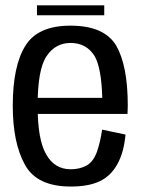

<svg xmlns="http://www.w3.org/2000/svg" viewBox="-20 -697 543 722"><path d="M246 4.5V-60.5Q185.5 -60.5 154 -116Q121.5 -170.5 121.5 -299Q121.5 -436.5 155 -485.5Q188 -535.5 245.5 -535.5Q304 -535.5 335 -487.5Q361.5 -443 364.5 -329H111.5V-268.5H459.5Q460.5 -283 460.5 -299.5Q460.5 -450 417 -525.5Q372 -600.5 245 -600.5Q122 -600.5 75.5 -525Q28 -449.5 28 -299Q28 -159.5 74 -77Q119 4.5 246 4.5ZM246 -60.5V4.5Q313.5 4.5 355 -15.5Q396.5 -35 421.5 -80Q446 -124.5 452 -191L364 -209.5Q357.5 -163.5 344.5 -126Q331 -89 305.5 -74.5Q280 -60.5 246 -60.5ZM119 -639.5H372V-677H119Z"/></svg>

Font: Anybody SemiCondensed
Style: Regular
Weight: 400
Width: 4
Version: Version 1.113;gftools[0.9.25]